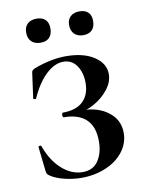

<svg xmlns="http://www.w3.org/2000/svg" viewBox="-77 -704 578 771"><g transform="rotate(-10 211.5 -318.5)"><path d="M287 -121Q287 -181 255.5 -210.5Q224 -240 164 -240Q163 -240 161.5 -243Q160 -246 160 -250Q160 -253 161.5 -256Q163 -259 164 -259Q219 -259 247 -286Q275 -313 275 -361Q275 -403 255.5 -431.5Q236 -460 201 -460Q166 -460 131 -427.5Q96 -395 69 -335Q68 -331 62.5 -332Q57 -333 57 -336L70 -431Q71 -443 74 -446.5Q77 -450 85 -454Q155 -480 215 -480Q287 -480 330 -451.5Q373 -423 373 -380Q373 -347 349 -317Q325 -287 290.5 -268Q256 -249 226 -247L240 -255Q306 -255 348.5 -222.5Q391 -190 391 -137Q391 -95 364.5 -60.5Q338 -26 292.5 -7Q247 12 194 12Q159 12 124.5 3.5Q90 -5 69 -19Q61 -24 58.5 -28Q56 -32 55 -42L44 -140Q44 -143 49.5 -144Q55 -145 56 -142Q78 -80 117.5 -45Q157 -10 202 -10Q245 -10 266 -42Q287 -74 287 -121ZM75 -601Q75 -624 88.5 -636.5Q102 -649 126 -649Q149 -649 161.5 -636.5Q174 -624 174 -601Q174 -577 161.5 -564Q149 -551 126 -551Q102 -551 88.5 -564Q75 -577 75 -601ZM250 -601Q250 -623 263.5 -635.5Q277 -648 300 -648Q323 -648 335.5 -636Q348 -624 348 -601Q348 -577 335.5 -564Q323 -551 300 -551Q277 -551 263.5 -564Q250 -577 250 -601Z"/></g></svg>

Font: Cormorant SC SemiBold
Style: Regular
Weight: 600
Designer: Christian Thalmann (Catharsis Fonts)
Foundry: Catharsis Fonts
Version: Version 4.000